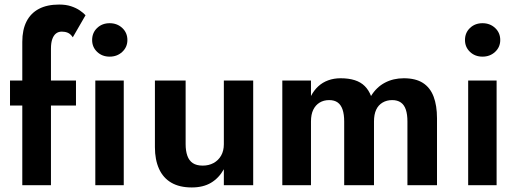

<svg xmlns="http://www.w3.org/2000/svg" viewBox="-20 -814 2276 844"><path d="M314 -460V-350H204V0H78V-350H24V-460H78V-630Q78 -683 96.5 -719.5Q115 -756 151 -775Q187 -794 240 -794Q270 -794 292.5 -786.5Q315 -779 331 -768Q347 -757 356 -747L300 -650Q290 -665 278 -670Q266 -675 252 -675Q237 -675 226.5 -667Q216 -659 210 -642.5Q204 -626 204 -600V-460Z M385 -638Q385 -670 407 -691Q429 -712 462 -712Q495 -712 517.5 -691Q540 -670 540 -638Q540 -607 517.5 -586Q495 -565 462 -565Q429 -565 407 -586Q385 -607 385 -638ZM524 -460V0H399V-460Z M796 -180Q796 -151 803.5 -129.5Q811 -108 827.5 -97Q844 -86 871 -86Q898 -86 919 -97.5Q940 -109 952 -130Q964 -151 964 -180V-460H1093V0H964V-70Q942 -31 907.5 -10.5Q873 10 823 10Q769 10 733 -11Q697 -32 679 -72Q661 -112 661 -167V-460H796Z M1901 0H1771V-280Q1771 -311 1764 -332Q1757 -353 1742 -363.5Q1727 -374 1704 -374Q1680 -374 1661.5 -363Q1643 -352 1633.5 -331.5Q1624 -311 1624 -280V0H1493V-280Q1493 -311 1486 -332Q1479 -353 1464.5 -363.5Q1450 -374 1427 -374Q1403 -374 1385 -363Q1367 -352 1357 -331.5Q1347 -311 1347 -280V0H1221V-460H1347V-392Q1360 -417 1379 -434.5Q1398 -452 1423 -461Q1448 -470 1477 -470Q1513 -470 1539.5 -461.5Q1566 -453 1583.5 -435.5Q1601 -418 1611 -392Q1635 -431 1672 -450.5Q1709 -470 1755 -470Q1807 -470 1839 -449.5Q1871 -429 1886 -389.5Q1901 -350 1901 -294Z M2024 -638Q2024 -670 2046 -691Q2068 -712 2101 -712Q2134 -712 2156.5 -691Q2179 -670 2179 -638Q2179 -607 2156.5 -586Q2134 -565 2101 -565Q2068 -565 2046 -586Q2024 -607 2024 -638ZM2163 -460V0H2038V-460Z"/></svg>

Font: Venryn Sans SemiBold
Style: Regular
Weight: 600
Designer: Owen Earl, indestructible type* (font) & Cristiano Sobral (main changes)
Version: Version 3.60;October 28, 2020;FontCreator 13.0.0.2681 64-bit